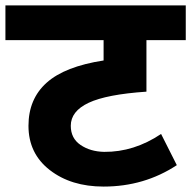

<svg xmlns="http://www.w3.org/2000/svg" viewBox="-40 -697 705 708"><path d="M500 -359Q353 -349 287 -318Q221 -287 221 -233Q221 -187 257 -162.5Q293 -138 344 -137Q454 -136 554 -203L612 -88Q492 -9 342 -9Q222 -9 143.5 -70Q65 -131 65 -233Q65 -332 132 -392Q199 -452 342 -474V-549H-20V-677H645V-549H500Z"/></svg>

Font: Martel Sans Heavy
Style: Regular
Weight: 900
Designer: Dan Reynolds and Mathieu Réguer
Foundry: Dan Reynolds and Mathieu Réguer
Version: Version 1.001;PS 001.001;hotconv 1.0.70;makeotf.lib2.5.58329